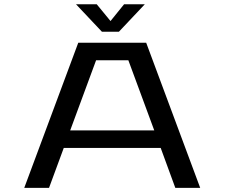

<svg xmlns="http://www.w3.org/2000/svg" viewBox="-20 -906 1090 926"><path d="M678.5 -885.5 553.5 -753H471.5L346.5 -885.5H446.5L513 -804.5L578.5 -885.5ZM825.5 0 755 -192.5H287.5L216.5 0H97L357.5 -700H685L945.5 0ZM443.5 -615.5 318.5 -277H724L599 -615.5Z"/></svg>

Font: League Mono Extended
Style: Regular
Weight: 400
Width: 9
Designer: Tyler Finck
Foundry: The League of Moveable Type / Tyler Finck
Version: Version 2.210